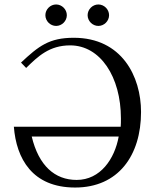

<svg xmlns="http://www.w3.org/2000/svg" viewBox="-20 -827 684 859"><path d="M372 -759C372 -733 394 -711 420 -711C446 -711 468 -733 468 -759C468 -785 446 -807 420 -807C394 -807 372 -785 372 -759ZM183 -759C183 -733 205 -711 231 -711C257 -711 279 -733 279 -759C279 -785 257 -807 231 -807C205 -807 183 -785 183 -759ZM97 -523C150 -575 201 -624 294 -624C429 -624 521 -483 521 -297C521 -283 521 -271 520 -260H42C53 -118 124 12 316 12C509 12 611 -131 611 -326C611 -485 525 -658 310 -658C200 -658 153 -621 74 -547ZM122 -216H511C493 -116 429 -22 323 -22C225 -22 153 -86 122 -216Z"/></svg>

Font: Libertinus Serif
Style: Regular
Weight: 400
Designer: Philipp H. Poll
Foundry: Khaled Hosny
Version: Version 6.2